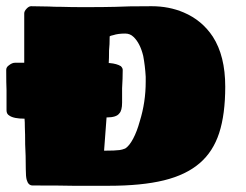

<svg xmlns="http://www.w3.org/2000/svg" viewBox="-20 -598 791 618"><path d="M85 -1Q71 -1 66 -19Q63 -29 63 -54Q63 -99 61 -133Q61 -168 60 -188Q60 -206 59 -216Q24 -216 10 -226Q1 -231 1 -243V-308Q0 -328 0 -373Q0 -382 9 -388Q19 -396 28 -396H58V-555Q58 -562 65.5 -570Q73 -578 80 -578L138 -577Q152 -576 179 -576Q208 -575 251 -575Q315 -575 351 -576Q386 -578 468 -578Q524 -578 571 -558Q630 -533 665 -480Q705 -418 705 -319Q705 -230 685.5 -170Q666 -110 623 -73Q579 -35 507.5 -17.5Q436 0 329 0H216Q178 -1 85 -1ZM365 -115Q373 -116 383 -120Q396 -128 408.5 -151.5Q421 -175 430 -208Q449 -269 449 -335V-351Q447 -386 441 -418Q431 -459 410 -479Q399 -490 383 -490Q360 -490 345 -485Q335 -483 333 -481Q333 -453 331 -436Q331 -409 330 -395H333Q356 -393 369 -385Q375 -379 375 -373Q375 -346 373 -314V-293V-268Q373 -242 364 -233Q355 -220 323 -220L315 -113Q351 -113 365 -115Z"/></svg>

Font: Sigmar One
Style: Regular
Weight: 400
Designer: Vernon Adams
Foundry: Vernon Adams
Version: Version 2.000